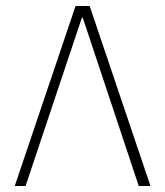

<svg xmlns="http://www.w3.org/2000/svg" viewBox="-20 -618 549 638"><path d="M231 -598H278L480 0H441L255 -559H252L65 0H29Z"/></svg>

Font: IBM Plex Sans Arabic ExtLt
Style: Regular
Weight: 200
Designer: Mike Abbink, Paul van der Laan, Pieter van Rosmalen, Wael Morcos, Khajak Apelian
Foundry: Bold Monday
Version: Version 1.2